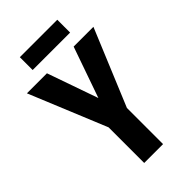

<svg xmlns="http://www.w3.org/2000/svg" viewBox="-265 -958 1037 1037"><g transform="rotate(-45 254.0 -439.5)"><path d="M255 -423 357 -714H508L326 -276V0H182V-272L0 -714H153ZM397 -879V-781H111V-879Z"/></g></svg>

Font: Noto Sans Display Condensed
Style: Bold
Weight: 700
Width: 3
Designer: Monotype Design Team
Foundry: Monotype Imaging Inc.
Version: Version 2.003